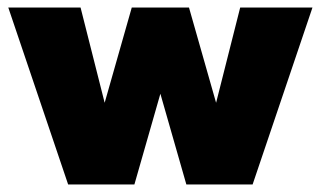

<svg xmlns="http://www.w3.org/2000/svg" viewBox="-20 -490 852 510"><path d="M651 0 810 -470H618L554 -217L482 -470H330L258 -217L194 -470H2L161 0H337L406 -241L475 0Z"/></svg>

Font: Gantari Black
Style: Regular
Weight: 900
Designer: Anugrah Pasau
Foundry: Lafontype
Version: Version 1.000